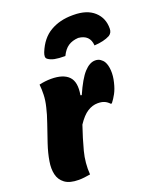

<svg xmlns="http://www.w3.org/2000/svg" viewBox="-154 -932 859 1033"><g transform="rotate(-20 275.0 -415.0)"><path d="M374 -712Q340 -710 316.5 -694.5Q293 -679 276 -644Q238 -644 216 -648.5Q194 -653 180 -663Q171 -669 171 -679Q171 -689 176 -702Q205 -774 259.5 -805.5Q314 -837 385 -837H392Q469 -837 510.5 -799Q552 -761 551 -701Q551 -677 532 -665Q498 -647 443 -644Q439 -706 374 -712ZM183 0Q167 3 149 5Q131 7 117 7Q65 7 37.5 -13.5Q10 -34 2.5 -67.5Q-5 -101 2 -141Q9 -185 26 -236Q43 -287 60 -335.5Q77 -384 85 -420Q94 -456 95 -488.5Q96 -521 93 -547Q110 -551 127 -553Q144 -555 161 -555Q231 -555 262 -522.5Q293 -490 280 -418L287 -416Q323 -498 354.5 -532.5Q386 -567 418 -567Q435 -567 447.5 -558.5Q460 -550 467 -538Q478 -519 480 -487.5Q482 -456 473 -420Q465 -386 452 -362Q439 -338 424 -319H418Q405 -333 390 -339.5Q375 -346 352 -346Q322 -346 293.5 -328Q265 -310 236 -266Q212 -196 195 -131Q178 -66 183 0Z"/></g></svg>

Font: Recursive Sn Csl St Blk
Style: Italic
Weight: 900
Italic angle: -15°
Version: Version 1.079;hotconv 1.0.112;makeotfexe 2.5.65598; ttfautoh